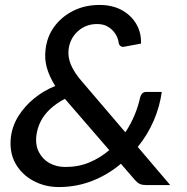

<svg xmlns="http://www.w3.org/2000/svg" viewBox="-20 -747 753 775"><path d="M217 8Q161 8 114 -17.5Q67 -43 42 -88Q17 -133 24 -194Q30 -240 55 -279.5Q80 -319 118 -350Q156 -381 203 -400Q179 -438 169 -474Q159 -510 164 -548Q170 -600 199.5 -640Q229 -680 276 -703.5Q323 -727 382 -727Q434 -727 472 -706Q510 -685 530.5 -649.5Q551 -614 549 -571L479 -558Q472 -557 466 -561.5Q460 -566 459 -575Q456 -595 445 -611.5Q434 -628 416 -639Q398 -650 372 -650Q327 -650 295 -621.5Q263 -593 257 -549Q253 -516 267 -484Q281 -452 310 -419L486 -213Q508 -246 523 -282Q538 -318 546 -355Q549 -365 555 -370.5Q561 -376 571 -376H633Q625 -317 600.5 -260Q576 -203 536 -154L667 0H570Q555 0 545.5 -4Q536 -8 525 -20L468 -86Q416 -42 352.5 -17Q289 8 217 8ZM244 -73Q297 -73 341 -91.5Q385 -110 421 -141L242 -348Q207 -330 182.5 -307Q158 -284 144.5 -257.5Q131 -231 127 -201Q122 -162 137 -133Q152 -104 180 -88.5Q208 -73 244 -73Z"/></svg>

Font: Aleo Medium
Style: Italic
Weight: 500
Italic angle: -7°
Designer: Alessio Laiso
Foundry: Alessio Laiso
Version: Version 2.001;gftools[0.9.29]